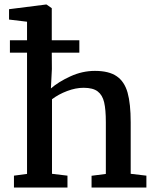

<svg xmlns="http://www.w3.org/2000/svg" viewBox="-20 -840 708 860"><path d="M101.1 -659.7V-742.7L20.5 -752.4V-798.8L186 -819.8H188.5L211.9 -803.2V-659.7H335.4V-604H211.9L212.4 -530.8L208 -443.8Q241.2 -473.1 294.9 -497.8Q348.6 -522.5 405.3 -522.5Q467.8 -522.5 502.7 -498.5Q537.6 -474.6 551.5 -425Q565.4 -375.5 565.4 -292V-61.5L635.7 -53.2V0H390.1V-52.7L454.1 -61V-292.5Q454.1 -349.1 446.5 -381.6Q439 -414.1 417.7 -430.4Q396.5 -446.8 354.5 -446.8Q319.3 -446.8 281 -432.4Q242.7 -418 212.9 -395.5V-61.5L282.2 -53.2V0H42.5V-53.2L101.1 -61V-604H24.4V-659.7Z"/></svg>

Font: Merriweather
Style: Regular
Weight: 400
Designer: Eben Sorkin
Foundry: Eben Sorkin
Version: Version 1.584; ttfautohint (v1.6)